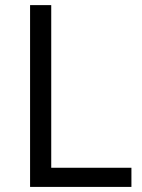

<svg xmlns="http://www.w3.org/2000/svg" viewBox="-20 -734 559 754"><path d="M98.1 0V-713.9H181.2V-75.2H496.1V0Z"/></svg>

Font: f06900794
Style: Regular
Weight: 400
Foundry: Ascender Corporation
Version: Version 1.10